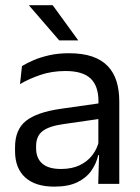

<svg xmlns="http://www.w3.org/2000/svg" viewBox="-20 -703 534 734"><path d="M355.5 0 359 -118.5 356 -131V-286.5L356.5 -315Q356.5 -374.5 326.2 -403Q296 -431.5 230.5 -431.5Q178 -431.5 134.2 -416.5Q90.5 -401.5 56.5 -381.5L64 -450.5Q83 -462 109.2 -473.2Q135.5 -484.5 169.2 -492Q203 -499.5 243.5 -499.5Q296 -499.5 332.8 -486.8Q369.5 -474 392.2 -450Q415 -426 425.5 -392Q436 -358 436 -316V0ZM187.5 10.5Q115 10.5 76.2 -24.8Q37.5 -60 37.5 -125.5V-140Q37.5 -207.5 79.2 -240.8Q121 -274 212 -287L366.5 -309L371 -250L222 -228.5Q166 -220.5 142 -201.2Q118 -182 118 -144.5V-136.5Q118 -98 141.8 -77.5Q165.5 -57 213 -57Q255 -57 285 -71.5Q315 -86 333.5 -110.5Q352 -135 358.5 -165L371 -110H355.5Q348.5 -78 329.2 -50.5Q310 -23 275.5 -6.2Q241 10.5 187.5 10.5ZM181.5 -683 278.5 -549.5V-548.5H206.5L91.5 -681.5V-683Z"/></svg>

Font: Anek Bangla Medium
Style: Regular
Weight: 400
Version: Version 1.003